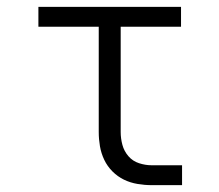

<svg xmlns="http://www.w3.org/2000/svg" viewBox="-20 -540 640 560"><path d="M422 0Q402 0 381 -3.5Q360 -7 341.5 -16Q323 -25 308 -40Q293 -55 284 -74Q275 -93 271.5 -113.5Q268 -134 268 -155V-462H92V-520H508V-462H332V-155Q332 -136 337 -117.5Q342 -99 354.5 -84.5Q367 -70 385.5 -64Q404 -58 422 -58H511V0Z"/></svg>

Font: Iosevka Etoile Light
Style: Regular
Weight: 300
Designer: Belleve Invis
Foundry: Belleve Invis
Version: Version 25.0.1; ttfautohint (v1.8.4)